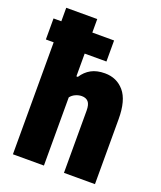

<svg xmlns="http://www.w3.org/2000/svg" viewBox="-148 -901 833 995"><g transform="rotate(20 269.0 -404.0)"><path d="M496 -358.5V0H325V-343Q325 -377 312.5 -391.2Q300 -405.5 276.5 -405.5Q259.5 -405.5 242.2 -397.8Q225 -390 214.5 -376V0H43.5V-617.5H0.5V-733.5H43.5V-808H214.5V-733.5H334.5V-617.5H214.5V-492H222.5Q243 -524 273.8 -540.8Q304.5 -557.5 349 -557.5Q414.5 -557.5 455.2 -509.8Q496 -462 496 -358.5Z"/></g></svg>

Font: Encode Sans Condensed ExtraBold
Style: Regular
Weight: 800
Width: 3
Designer: Multiple Designers
Foundry: Impallari Type
Version: Version 2.000